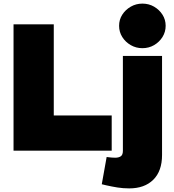

<svg xmlns="http://www.w3.org/2000/svg" viewBox="-20 -835 963 1064"><path d="M55 0V-700H278V-195H599V0ZM696 209Q662 209 631 204Q600 199 569 192L544 186L571 35L579 36Q587 37 597 38Q607 39 618 39Q638 39 649.5 31Q661 23 661 1V-525H878V24Q878 113 829.5 161Q781 209 696 209ZM769 -568Q734 -568 704.5 -585Q675 -602 657.5 -630Q640 -658 640 -692Q640 -726 657.5 -753.5Q675 -781 704.5 -798Q734 -815 769 -815Q805 -815 834 -798Q863 -781 880.5 -753.5Q898 -726 898 -692Q898 -658 880.5 -630Q863 -602 834 -585Q805 -568 769 -568Z"/></svg>

Font: REM Black
Style: Regular
Weight: 900
Designer: Octavio Pardo
Foundry: Ashler Design
Version: Version 1.005;gftools[0.9.28]